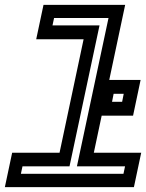

<svg xmlns="http://www.w3.org/2000/svg" viewBox="-47 -770 601 790"><path d="M-27 0 3 -141.5H198L297 -608.5H102L132 -750H468L339 -141.5H534L504 0ZM39 -55H461L467.5 -85.5H269.5L399.5 -696H175.5L169 -665.5H362.5L239 -85.5H45.5ZM343.5 -294 374.5 -441H531.5L500.5 -294ZM414 -351H455.5L462 -384H420.5Z"/></svg>

Font: Tourney Expanded SemiBold
Style: Italic
Weight: 600
Width: 7
Italic angle: -12°
Designer: Tyler Finck
Foundry: Etcetera Type Co
Version: Version 1.010; ttfautohint (v1.8.3)